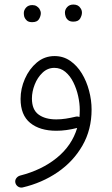

<svg xmlns="http://www.w3.org/2000/svg" viewBox="-20 -581 503 866"><path d="M272.9 -524.4Q272.9 -538.1 283.2 -549.3Q293.5 -560.5 311 -560.5Q333.5 -560.5 343.3 -543.9Q349.6 -535.2 349.6 -523.9Q349.6 -511.7 341.6 -497.6Q333.5 -483.4 310.5 -483.4Q295.4 -483.4 287.1 -490.5Q278.8 -497.6 275.9 -506.8Q272.9 -515.6 272.9 -524.4ZM87.4 -522Q87.4 -535.6 97.7 -546.9Q107.9 -558.1 125.5 -558.1Q137.2 -558.1 145 -553.2Q152.8 -548.3 157.7 -541.5Q164.1 -530.8 164.1 -521.5Q164.1 -508.8 156 -494.9Q147.9 -481 125 -481Q109.4 -481 101.3 -488Q93.3 -495.1 89.8 -504.4Q87.4 -513.2 87.4 -522ZM226.1 -328.1Q265.6 -328.1 296.6 -306.6Q327.6 -285.2 349.1 -249.8Q370.6 -214.4 381.8 -171.6Q393.1 -128.9 393.1 -86.9Q393.1 3.9 351.8 75.7Q310.5 147.5 240 195.8Q169.4 244.1 81.5 264.6Q70.3 266.6 61 260.3Q51.8 253.9 49.3 243.2Q46.9 231.9 53.5 222.9Q60.1 213.9 70.8 210.9Q168.5 186 236.3 130.9Q304.2 75.7 328.1 -3.9Q277.8 8.8 234.4 8.8Q159.7 8.8 116.2 -26.6Q72.8 -62 72.8 -134.8Q72.8 -181.2 92.3 -225.6Q111.8 -270 146.2 -299.1Q180.7 -328.1 226.1 -328.1ZM124 -136.7Q124 -86.4 153.8 -64.5Q183.6 -42.5 233.9 -42.5Q255.4 -42.5 277.1 -45.9Q298.8 -49.3 321.3 -54.7Q329.6 -57.1 338.4 -53.2Q339.8 -68.8 339.8 -85Q339.8 -114.7 332.5 -147.7Q325.2 -180.7 310.8 -209.7Q296.4 -238.8 274.9 -256.8Q253.4 -274.9 225.1 -274.9Q194.8 -274.9 171.9 -253.2Q148.9 -231.4 136.5 -199.5Q124 -167.5 124 -136.7Z"/></svg>

Font: Mikhak Light
Style: Regular
Weight: 300
Designer: Amin Abedi
Version: Version 3.3